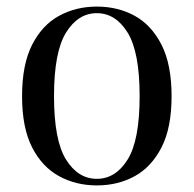

<svg xmlns="http://www.w3.org/2000/svg" viewBox="-20 -549 588 583"><path d="M274 -529Q338 -529 389 -501Q440 -473 470.5 -413Q501 -353 501 -257Q501 -161 470.5 -101.5Q440 -42 389 -14Q338 14 274 14Q211 14 159.5 -14Q108 -42 77.5 -101.5Q47 -161 47 -257Q47 -353 77.5 -413Q108 -473 159.5 -501Q211 -529 274 -529ZM274 -509Q217 -509 180.5 -450Q144 -391 144 -257Q144 -123 180.5 -64.5Q217 -6 274 -6Q331 -6 367.5 -64.5Q404 -123 404 -257Q404 -391 367.5 -450Q331 -509 274 -509Z"/></svg>

Font: Playfair Display
Style: Regular
Weight: 400
Designer: Claus Eggers Sørensen
Foundry: Claus Eggers Sørensen
Version: Version 1.203